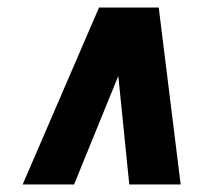

<svg xmlns="http://www.w3.org/2000/svg" viewBox="-20 -721 551 508"><path d="M40 -233 242 -701H400L458 -233H322L293 -520L176 -233Z"/></svg>

Font: Georama ExtraCondensed Thin ExtraBold
Style: Italic
Weight: 800
Italic angle: -9°
Version: Version 1.001